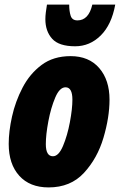

<svg xmlns="http://www.w3.org/2000/svg" viewBox="-20 -808 523 838"><path d="M192 10Q288 10 346.5 -53.5Q405 -117 431.5 -206.5Q458 -296 458 -373Q458 -459 413 -511Q368 -563 288 -563Q213 -563 161.5 -524.5Q110 -486 78.5 -425.5Q47 -365 32.5 -299.5Q18 -234 18 -180Q18 -92 64 -41Q110 10 192 10ZM211 -126Q180 -126 180 -179Q180 -220 191 -278.5Q202 -337 221 -382Q240 -427 266 -427Q296 -427 296 -373Q296 -333 285 -274.5Q274 -216 255 -171Q236 -126 211 -126ZM308 -606Q372 -606 419.5 -653Q467 -700 483 -788H383Q367 -719 318 -719Q295 -719 288.5 -739Q282 -759 282 -788H185Q182 -770 180 -754Q178 -738 178 -724Q178 -672 207.5 -639Q237 -606 308 -606Z"/></svg>

Font: Noto Sans Display Condensed Black
Style: Italic
Weight: 900
Width: 3
Italic angle: -192°
Designer: Monotype Design Team
Foundry: Monotype Imaging Inc.
Version: Version 1.900